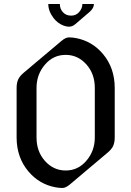

<svg xmlns="http://www.w3.org/2000/svg" viewBox="-20 -935 660 965"><path d="M222.7 -915H280.8Q280.8 -890.1 296.4 -873.5Q312 -856.4 337.4 -856.4Q361.8 -856.4 377.4 -874Q394 -892.6 394 -915H452.1Q452.1 -894 430.2 -875L358.4 -813.5Q343.8 -800.8 326.2 -800.8Q314.5 -800.8 299.8 -806.2Q270 -817.4 249.5 -843.8Q222.7 -878.9 222.7 -915ZM310.1 -78.1Q372.1 -78.1 413.6 -126.5Q456.5 -175.8 456.5 -244.1V-493.2Q456.5 -563.5 414.6 -610.8Q371.6 -659.2 310.1 -659.2Q248 -659.2 206.5 -610.8Q163.6 -561.5 163.6 -493.2V-244.1Q163.6 -173.8 205.6 -126.5Q248.5 -78.1 310.1 -78.1ZM293.5 9.8Q277.3 9.8 258.8 6.3Q177.2 -8.8 122.6 -73.7Q63.5 -144 63.5 -244.1V-493.2Q63.5 -519.5 72.3 -537.6Q79.6 -552.7 99.6 -569.8L289.1 -729.5Q310.1 -747.1 326.7 -747.1Q342.8 -747.1 361.3 -743.7Q442.9 -728.5 497.6 -663.6Q556.6 -593.3 556.6 -493.2V-244.1Q556.6 -217.8 547.9 -199.7Q540.5 -184.6 520.5 -167.5L331.1 -7.8Q310.1 9.8 293.5 9.8Z"/></svg>

Font: Gothica
Style: Book
Weight: 400
Designer: Wojciech Kalinowski "wmk69" (wmk69@o2.pl)
Foundry: Wojciech Kalinowski "wmk69" (wmk69@o2.pl)
Version: Version 2.1.0; 2021-05-14